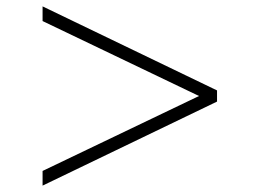

<svg xmlns="http://www.w3.org/2000/svg" viewBox="-20 -717 804 602"><path d="M113.5 -135 660.5 -398.5V-433.5L113.5 -697V-651L604 -416L113.5 -181Z"/></svg>

Font: Spartan Light
Style: Regular
Weight: 300
Designer: Matt Bailey, Mirko Velimirovic
Foundry: Matt Bailey
Version: Version 1.003; ttfautohint (v1.8.3)